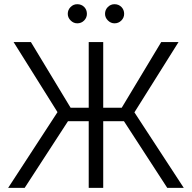

<svg xmlns="http://www.w3.org/2000/svg" viewBox="-20 -911 931 931"><path d="M480.5 -388.7H570.3L761.7 -707H845.7L631.8 -366.2L871.1 0H791L581.1 -323.2H480.5V0H410.2V-323.2H309.6L99.6 0H19.5L258.8 -367.2L45.9 -707H129.9L322.3 -388.7H410.2V-707H480.5ZM308.6 -843.8Q308.6 -863.3 322.3 -877Q335.9 -890.6 354.5 -890.6Q375 -890.6 388.2 -877.2Q401.4 -863.8 401.4 -843.8Q401.4 -825.2 387.9 -811.5Q374.5 -797.9 354.5 -797.9Q336.4 -797.9 322.5 -811.8Q308.6 -825.7 308.6 -843.8ZM489.3 -843.8Q489.3 -863.3 502.9 -877Q516.6 -890.6 535.2 -890.6Q555.2 -890.6 568.6 -877.2Q582 -863.8 582 -843.8Q582 -825.2 568.4 -811.5Q554.7 -797.9 535.2 -797.9Q517.1 -797.9 503.2 -811.8Q489.3 -825.7 489.3 -843.8Z"/></svg>

Font: Pretendard JP Light
Style: Regular
Weight: 300
Designer: Base glyphs from Inter by Rasmus Andersson; Hangeul glyphs from Noto Sans CJK(Source Han Sans) by Jang Soo-young and Kan
Foundry: Kil Hyung-jin
Version: Version 1.309